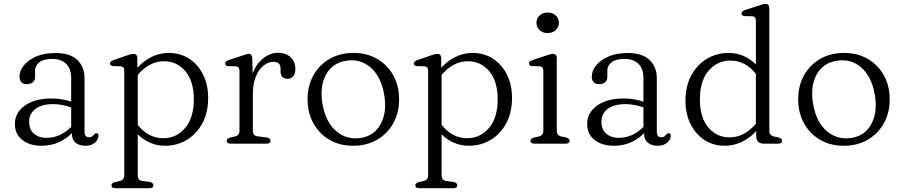

<svg xmlns="http://www.w3.org/2000/svg" viewBox="-20 -752 4724 1005"><path d="M58 -104Q58 -161 109.2 -198.8Q160.5 -236.5 249.5 -236.5Q277.5 -236.5 304 -232Q330.5 -227.5 352.5 -220V-344Q352.5 -392.5 326.2 -418Q300 -443.5 253 -443.5Q207.5 -443.5 185.5 -425.8Q163.5 -408 163.5 -383V-349Q163.5 -331 151.8 -321.2Q140 -311.5 120 -311.5Q102 -311.5 92 -322Q82 -332.5 82 -349.5Q82 -381 104.8 -409.5Q127.5 -438 169.5 -456.2Q211.5 -474.5 270 -474.5Q347 -474.5 384.8 -438.2Q422.5 -402 422.5 -342V-63Q422.5 -33.5 446 -33.5Q457 -33.5 462 -37.8Q467 -42 471 -46.5Q474 -50 476.8 -52.5Q479.5 -55 483.5 -55Q495.5 -55 495.5 -41Q495.5 -22.5 477.2 -5.8Q459 11 428 11Q395 11 375.5 -5.2Q356 -21.5 356 -55Q290.5 11 197.5 11Q136.5 11 97.2 -19Q58 -49 58 -104ZM132.5 -114.5Q132.5 -73 158.2 -51.8Q184 -30.5 222.5 -30.5Q296.5 -30.5 352.5 -88V-190Q331 -197.5 307.2 -202.2Q283.5 -207 257 -207Q199 -207 165.8 -182.2Q132.5 -157.5 132.5 -114.5Z M699 -447.5V-397.5Q733 -434.5 775.2 -454.8Q817.5 -475 863.5 -475Q923.5 -475 970 -444.8Q1016.5 -414.5 1043 -361.5Q1069.5 -308.5 1069.5 -240Q1069.5 -162.5 1039 -106.2Q1008.5 -50 957.2 -19.5Q906 11 843.5 11Q802 11 765.5 -4.8Q729 -20.5 701 -49V165.5Q701 191.5 725 195.5L764.5 200.5Q783 205 783 217.5Q783 233 762.5 233H583.5Q563.5 233 563.5 217.5Q563.5 206 581.5 201L606.5 195.5Q630.5 190 630.5 165.5V-381.5Q630.5 -403.5 612 -405L572 -406Q555.5 -408 555.5 -419.5Q555.5 -431 574 -437.5L641 -460.5Q652.5 -464.5 661.5 -467.2Q670.5 -470 677.5 -470Q699 -470 699 -447.5ZM839 -431.5Q799 -431.5 764.2 -412.8Q729.5 -394 701 -360V-98.5Q756 -28.5 835.5 -28.5Q902 -28.5 948.2 -81.2Q994.5 -134 994.5 -232.5Q994.5 -327 950.2 -379.2Q906 -431.5 839 -431.5Z M1300.5 -447 1302.5 -368Q1322.5 -419.5 1358.5 -447.5Q1394.5 -475.5 1435 -475.5Q1477 -475.5 1501.5 -452Q1526 -428.5 1526 -390.5Q1526 -366.5 1515 -353Q1504 -339.5 1486 -339.5Q1448.5 -339.5 1448.5 -379V-394Q1448.5 -428.5 1411 -428.5Q1385 -428.5 1360.2 -409.2Q1335.5 -390 1319.5 -352Q1303.5 -314 1303.5 -258V-67.5Q1303.5 -41 1330.5 -38L1375.5 -32.5Q1395.5 -30 1395.5 -15.5Q1395.5 0 1375 0H1186.5Q1166.5 0 1166.5 -15.5Q1166.5 -27 1184.5 -32L1209.5 -37.5Q1233.5 -43 1233.5 -67.5V-381Q1233.5 -403.5 1215 -405L1175 -405.5Q1158.5 -407.5 1158.5 -419.5Q1158.5 -431 1177 -437.5L1245.5 -460Q1258 -464.5 1266.8 -467.2Q1275.5 -470 1281 -470Q1299.5 -470 1300.5 -447Z M1830.5 -475Q1900.5 -475 1954.2 -443.8Q2008 -412.5 2038.5 -357.8Q2069 -303 2069 -232Q2069 -161.5 2038.5 -106.8Q2008 -52 1953.8 -20.5Q1899.5 11 1828.5 11Q1758.5 11 1704.8 -20.2Q1651 -51.5 1620.5 -106.5Q1590 -161.5 1590 -233Q1590 -303 1620.5 -357.8Q1651 -412.5 1705.2 -443.8Q1759.5 -475 1830.5 -475ZM1868.5 -30Q1939.5 -41 1973 -103Q2006.5 -165 1991 -256.5Q1974.5 -351.5 1920 -398.8Q1865.5 -446 1792 -434Q1720 -423 1686.2 -361.2Q1652.5 -299.5 1668 -208Q1684.5 -112.5 1740 -65.5Q1795.5 -18.5 1868.5 -30Z M2289.5 -447.5V-397.5Q2323.5 -434.5 2365.8 -454.8Q2408 -475 2454 -475Q2514 -475 2560.5 -444.8Q2607 -414.5 2633.5 -361.5Q2660 -308.5 2660 -240Q2660 -162.5 2629.5 -106.2Q2599 -50 2547.8 -19.5Q2496.5 11 2434 11Q2392.5 11 2356 -4.8Q2319.5 -20.5 2291.5 -49V165.5Q2291.5 191.5 2315.5 195.5L2355 200.5Q2373.5 205 2373.5 217.5Q2373.5 233 2353 233H2174Q2154 233 2154 217.5Q2154 206 2172 201L2197 195.5Q2221 190 2221 165.5V-381.5Q2221 -403.5 2202.5 -405L2162.5 -406Q2146 -408 2146 -419.5Q2146 -431 2164.5 -437.5L2231.5 -460.5Q2243 -464.5 2252 -467.2Q2261 -470 2268 -470Q2289.5 -470 2289.5 -447.5ZM2429.5 -431.5Q2389.5 -431.5 2354.8 -412.8Q2320 -394 2291.5 -360V-98.5Q2346.5 -28.5 2426 -28.5Q2492.5 -28.5 2538.8 -81.2Q2585 -134 2585 -232.5Q2585 -327 2540.8 -379.2Q2496.5 -431.5 2429.5 -431.5Z M2846 -579Q2821 -579 2804.5 -594.2Q2788 -609.5 2788 -633Q2788 -656 2804.5 -671.2Q2821 -686.5 2846 -686.5Q2872 -686.5 2888.8 -671.2Q2905.5 -656 2905.5 -633Q2905.5 -609.5 2888.8 -594.2Q2872 -579 2846 -579ZM2894.5 -447.5V-67.5Q2894.5 -43 2918.5 -37.5L2942.5 -32.5Q2961 -27 2961 -15.5Q2961 0 2940 0H2777Q2757 0 2757 -15.5Q2757 -27 2775 -32L2800 -37.5Q2824 -43 2824 -67.5V-381.5Q2824 -403.5 2805.5 -405L2765.5 -406Q2749 -408 2749 -419.5Q2749 -431.5 2767.5 -437.5L2836.5 -460.5Q2848.5 -464.5 2857.5 -467.2Q2866.5 -470 2873 -470Q2894.5 -470 2894.5 -447.5Z M3053.5 -104Q3053.5 -161 3104.8 -198.8Q3156 -236.5 3245 -236.5Q3273 -236.5 3299.5 -232Q3326 -227.5 3348 -220V-344Q3348 -392.5 3321.8 -418Q3295.5 -443.5 3248.5 -443.5Q3203 -443.5 3181 -425.8Q3159 -408 3159 -383V-349Q3159 -331 3147.2 -321.2Q3135.5 -311.5 3115.5 -311.5Q3097.5 -311.5 3087.5 -322Q3077.5 -332.5 3077.5 -349.5Q3077.5 -381 3100.2 -409.5Q3123 -438 3165 -456.2Q3207 -474.5 3265.5 -474.5Q3342.5 -474.5 3380.2 -438.2Q3418 -402 3418 -342V-63Q3418 -33.5 3441.5 -33.5Q3452.5 -33.5 3457.5 -37.8Q3462.5 -42 3466.5 -46.5Q3469.5 -50 3472.2 -52.5Q3475 -55 3479 -55Q3491 -55 3491 -41Q3491 -22.5 3472.8 -5.8Q3454.5 11 3423.5 11Q3390.5 11 3371 -5.2Q3351.5 -21.5 3351.5 -55Q3286 11 3193 11Q3132 11 3092.8 -19Q3053.5 -49 3053.5 -104ZM3128 -114.5Q3128 -73 3153.8 -51.8Q3179.5 -30.5 3218 -30.5Q3292 -30.5 3348 -88V-190Q3326.5 -197.5 3302.8 -202.2Q3279 -207 3252.5 -207Q3194.5 -207 3161.2 -182.2Q3128 -157.5 3128 -114.5Z M3568 -223.5Q3568 -301 3598.5 -357.5Q3629 -414 3680.5 -444.5Q3732 -475 3794.5 -475Q3835.5 -475 3872.2 -459Q3909 -443 3936.5 -414.5V-643Q3936.5 -665.5 3918 -667L3878 -667.5Q3861.5 -669.5 3861.5 -681.5Q3861.5 -693 3880 -699.5L3949 -722Q3961 -726 3970 -729Q3979 -732 3986 -732Q4007 -732 4007 -709V-67.5Q4007 -43 4031.5 -37.5L4055 -32.5Q4073.5 -27 4073.5 -15.5Q4073.5 0 4053 0H3980Q3958.5 0 3948.5 -9.8Q3938.5 -19.5 3938.5 -42.5V-66Q3904.5 -29 3862.2 -9Q3820 11 3774 11Q3714 11 3667.5 -19.2Q3621 -49.5 3594.5 -102.5Q3568 -155.5 3568 -223.5ZM3643.5 -231Q3643.5 -137 3687.5 -85Q3731.5 -33 3799 -33Q3838.5 -33 3873.2 -51.5Q3908 -70 3936.5 -104V-365.5Q3882 -435 3802.5 -435Q3735.5 -435 3689.5 -382.5Q3643.5 -330 3643.5 -231Z M4398.5 -475Q4468.5 -475 4522.2 -443.8Q4576 -412.5 4606.5 -357.8Q4637 -303 4637 -232Q4637 -161.5 4606.5 -106.8Q4576 -52 4521.8 -20.5Q4467.5 11 4396.5 11Q4326.5 11 4272.8 -20.2Q4219 -51.5 4188.5 -106.5Q4158 -161.5 4158 -233Q4158 -303 4188.5 -357.8Q4219 -412.5 4273.2 -443.8Q4327.5 -475 4398.5 -475ZM4436.5 -30Q4507.5 -41 4541 -103Q4574.5 -165 4559 -256.5Q4542.5 -351.5 4488 -398.8Q4433.5 -446 4360 -434Q4288 -423 4254.2 -361.2Q4220.5 -299.5 4236 -208Q4252.5 -112.5 4308 -65.5Q4363.5 -18.5 4436.5 -30Z"/></svg>

Font: Fraunces 9pt Soft Light
Style: Regular
Weight: 300
Version: Version 1.000;[0bf87f6ff]